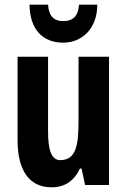

<svg xmlns="http://www.w3.org/2000/svg" viewBox="-20 -789 541 819"><path d="M395 -769H317C314 -719 290 -699 250 -699C209 -699 188 -721 185 -769H106C107 -662 164 -607 249 -607C332 -607 395 -669 395 -769ZM445 -547H315V-269C315 -165 302 -106 237 -106C200 -106 185 -147 185 -229V-547H55V-190C55 -65 103 10 200 10C256 10 296 -17 321 -70H328L343 0H445Z"/></svg>

Font: Noto Sans Ethiopic ExtraCondensed
Style: Bold
Weight: 700
Width: 2
Designer: Monotype Design Team
Foundry: Monotype Imaging Inc.
Version: Version 2.102